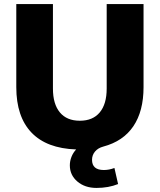

<svg xmlns="http://www.w3.org/2000/svg" viewBox="-20 -725 785 943"><path d="M685 -705V-297Q685 -179 635 -105Q585 -31 487 -5Q461 2 446.5 19.5Q432 37 432 60Q432 110 490 110Q516 110 542 100L560 179Q513 198 454 198Q397 198 360 166.5Q323 135 323 87Q323 66 331 45.5Q339 25 354 9Q209 4 134.5 -74Q60 -152 60 -297V-705H240V-290Q240 -214 274 -173Q308 -132 372 -132Q436 -132 470 -173Q504 -214 504 -290V-705Z"/></svg>

Font: wassup Sans
Style: Black
Weight: 900
Version: Version 2.001